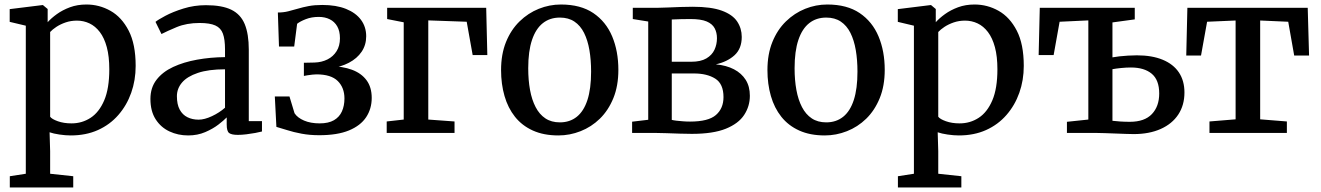

<svg xmlns="http://www.w3.org/2000/svg" viewBox="-20 -590 5861 852"><path d="M23.5 242V192L94.5 181V-476L23 -493V-549.5L168.5 -567.5H170.5L191.5 -550V-491.5Q207.5 -509.5 232.5 -527.5Q257.5 -545.5 290.5 -557.8Q323.5 -570 363.5 -570Q420.5 -570 470.2 -542Q520 -514 551 -454Q582 -394 582 -297.5Q582 -234 562.2 -178.2Q542.5 -122.5 505.2 -79.8Q468 -37 414.8 -13Q361.5 11 294 11Q270.5 11 243.8 7Q217 3 200 -3L202.5 80.5V181L305 192V242ZM297.5 -42.5Q344 -42.5 382 -67.2Q420 -92 442.5 -144.8Q465 -197.5 465 -282.5Q465 -339.5 454 -380.5Q443 -421.5 423 -447.8Q403 -474 377 -486.2Q351 -498.5 321.5 -498.5Q294.5 -498.5 271.2 -490.5Q248 -482.5 230.2 -470.8Q212.5 -459 202.5 -448V-72Q210 -61.5 236.5 -52Q263 -42.5 297.5 -42.5Z M815 11Q770 11 732 -6.8Q694 -24.5 670.8 -60.5Q647.5 -96.5 647.5 -151Q647.5 -201 674.5 -236Q701.5 -271 748.2 -292.8Q795 -314.5 854.5 -325.2Q914 -336 978.5 -336.5V-371Q978.5 -415 969.2 -440.5Q960 -466 935.5 -477Q911 -488 866 -488Q808 -488 764.2 -469.8Q720.5 -451.5 696.5 -439L670 -493Q680.5 -502 713.8 -519.8Q747 -537.5 794.2 -552.2Q841.5 -567 894 -567Q965 -567 1006.5 -546.8Q1048 -526.5 1066 -482.8Q1084 -439 1084 -369.5V-52.5H1142.5V-6.5Q1131.5 -3.5 1112.8 0Q1094 3.5 1073.2 6Q1052.5 8.5 1035.5 8.5Q1008 8.5 997 0.5Q986 -7.5 986 -37.5V-69Q973.5 -56 949.2 -37.2Q925 -18.5 890.8 -3.8Q856.5 11 815 11ZM861.5 -59Q887.5 -59 920.5 -74.5Q953.5 -90 978.5 -112V-282.5Q905.5 -282.5 858 -266.5Q810.5 -250.5 787.8 -223.8Q765 -197 765 -163Q765 -126.5 777.5 -103.5Q790 -80.5 811.8 -69.8Q833.5 -59 861.5 -59Z M1396.5 10Q1354 10 1318.2 3.2Q1282.5 -3.5 1254.5 -12.5Q1226.5 -21.5 1206.5 -27L1199.5 -162H1264.5L1287 -87.5Q1300 -67.5 1329.2 -55Q1358.5 -42.5 1398.5 -42.5Q1437.5 -42.5 1461.8 -56.5Q1486 -70.5 1497.2 -95.5Q1508.5 -120.5 1508.5 -153Q1508.5 -201 1478.8 -230.5Q1449 -260 1384 -260Q1378 -260 1366.2 -258.8Q1354.5 -257.5 1343.5 -255.8Q1332.5 -254 1328.5 -253V-311.5L1376 -312.5Q1407.5 -313.5 1433 -326.2Q1458.5 -339 1473.5 -362.8Q1488.5 -386.5 1488.5 -420Q1488.5 -452 1476.5 -473Q1464.5 -494 1443.2 -504.5Q1422 -515 1394.5 -515Q1362.5 -515 1337 -505Q1311.5 -495 1298.5 -484.5L1285.5 -383.5H1218L1213 -534.5Q1237.5 -534.5 1258.8 -539.8Q1280 -545 1301.8 -551.5Q1323.5 -558 1349.5 -563Q1375.5 -568 1410 -568Q1472 -568 1515.5 -550.5Q1559 -533 1582 -501.8Q1605 -470.5 1605 -429Q1605 -390.5 1584.8 -360.5Q1564.5 -330.5 1528.2 -311.5Q1492 -292.5 1444 -286V-296.5Q1500 -296 1541.8 -280.5Q1583.5 -265 1606.5 -234Q1629.5 -203 1629.5 -155.5Q1629.5 -107.5 1604.8 -70Q1580 -32.5 1528.5 -11.2Q1477 10 1396.5 10Z M1696 0V-51L1771.5 -59.5V-491L1698 -505.5V-555.5H2137.5L2142.5 -345.5H2077.5L2051 -493.5L1880.5 -499.5V-59.5L1997 -51V0Z M2203.5 -279Q2203.5 -349.5 2225.5 -403.8Q2247.5 -458 2285.5 -495Q2323.5 -532 2371 -551Q2418.5 -570 2469 -570Q2556.5 -570 2612.8 -532Q2669 -494 2696.5 -428.5Q2724 -363 2724 -280Q2724 -209 2701.8 -154.5Q2679.5 -100 2641.8 -63.2Q2604 -26.5 2556.2 -7.8Q2508.5 11 2458 11Q2392.5 11 2344.5 -10.8Q2296.5 -32.5 2265.2 -71.8Q2234 -111 2218.8 -164Q2203.5 -217 2203.5 -279ZM2464.5 -47Q2508.5 -47 2539.5 -71.8Q2570.5 -96.5 2586.8 -146.5Q2603 -196.5 2603 -272Q2603 -324 2595.5 -367.8Q2588 -411.5 2571.8 -444Q2555.5 -476.5 2529 -494.2Q2502.5 -512 2464.5 -512Q2420 -512 2388.8 -487.2Q2357.5 -462.5 2340.8 -412.8Q2324 -363 2324 -287Q2324 -234.5 2332 -190.8Q2340 -147 2356.8 -114.8Q2373.5 -82.5 2400 -64.8Q2426.5 -47 2464.5 -47Z M3050 4Q3026.5 4 2996.2 3Q2966 2 2938.2 1Q2910.5 0 2893.5 0H2785V-50L2856.5 -58.5V-494.5L2788 -505.5V-555.5H2901.5Q2918.5 -555.5 2944.8 -556.8Q2971 -558 3000.2 -559Q3029.5 -560 3054.5 -560Q3136 -560 3183.5 -542.5Q3231 -525 3251.2 -494.5Q3271.5 -464 3271.5 -426Q3271.5 -374.5 3239.8 -345.2Q3208 -316 3156.5 -304.5Q3203.5 -300 3237 -282.5Q3270.5 -265 3289 -235.8Q3307.5 -206.5 3307.5 -165Q3307.5 -118.5 3282.2 -80Q3257 -41.5 3200.8 -18.8Q3144.5 4 3050 4ZM3042 -50.5Q3123.5 -50.5 3157 -79.8Q3190.5 -109 3190.5 -159Q3190.5 -218 3154 -241Q3117.5 -264 3059.5 -264H2961V-58Q2968.5 -56 2981.2 -54.5Q2994 -53 3009.8 -51.8Q3025.5 -50.5 3042 -50.5ZM2961 -316H3047.5Q3089.5 -316 3114.5 -330.8Q3139.5 -345.5 3150.5 -369.2Q3161.5 -393 3161.5 -420.5Q3161.5 -445.5 3151.2 -464.8Q3141 -484 3115.8 -494.8Q3090.5 -505.5 3044 -505.5Q3023 -505.5 3001.8 -505Q2980.5 -504.5 2961 -503.5Z M3385.5 -279Q3385.5 -349.5 3407.5 -403.8Q3429.5 -458 3467.5 -495Q3505.5 -532 3553 -551Q3600.5 -570 3651 -570Q3738.5 -570 3794.8 -532Q3851 -494 3878.5 -428.5Q3906 -363 3906 -280Q3906 -209 3883.8 -154.5Q3861.5 -100 3823.8 -63.2Q3786 -26.5 3738.2 -7.8Q3690.5 11 3640 11Q3574.5 11 3526.5 -10.8Q3478.5 -32.5 3447.2 -71.8Q3416 -111 3400.8 -164Q3385.5 -217 3385.5 -279ZM3646.5 -47Q3690.5 -47 3721.5 -71.8Q3752.5 -96.5 3768.8 -146.5Q3785 -196.5 3785 -272Q3785 -324 3777.5 -367.8Q3770 -411.5 3753.8 -444Q3737.5 -476.5 3711 -494.2Q3684.5 -512 3646.5 -512Q3602 -512 3570.8 -487.2Q3539.5 -462.5 3522.8 -412.8Q3506 -363 3506 -287Q3506 -234.5 3514 -190.8Q3522 -147 3538.8 -114.8Q3555.5 -82.5 3582 -64.8Q3608.5 -47 3646.5 -47Z M3964.5 242V192L4035.5 181V-476L3964 -493V-549.5L4109.5 -567.5H4111.5L4132.5 -550V-491.5Q4148.5 -509.5 4173.5 -527.5Q4198.5 -545.5 4231.5 -557.8Q4264.5 -570 4304.5 -570Q4361.5 -570 4411.2 -542Q4461 -514 4492 -454Q4523 -394 4523 -297.5Q4523 -234 4503.2 -178.2Q4483.5 -122.5 4446.2 -79.8Q4409 -37 4355.8 -13Q4302.5 11 4235 11Q4211.5 11 4184.8 7Q4158 3 4141 -3L4143.5 80.5V181L4246 192V242ZM4238.5 -42.5Q4285 -42.5 4323 -67.2Q4361 -92 4383.5 -144.8Q4406 -197.5 4406 -282.5Q4406 -339.5 4395 -380.5Q4384 -421.5 4364 -447.8Q4344 -474 4318 -486.2Q4292 -498.5 4262.5 -498.5Q4235.5 -498.5 4212.2 -490.5Q4189 -482.5 4171.2 -470.8Q4153.5 -459 4143.5 -448V-72Q4151 -61.5 4177.5 -52Q4204 -42.5 4238.5 -42.5Z M5010.5 5Q4998.5 5 4976.5 4.2Q4954.5 3.5 4929.8 2.5Q4905 1.5 4883 0.8Q4861 0 4848.5 0H4714.5V-49.5L4809.5 -59.5V-499.5L4682 -493.5L4655.5 -345.5H4589L4594 -555.5H5015.5V-504L4916.5 -490.5V-335.5Q4929.5 -338 4947.5 -340Q4965.5 -342 4985.5 -343.2Q5005.5 -344.5 5024.5 -344.5Q5092 -344.5 5139.2 -325Q5186.5 -305.5 5211.2 -268.8Q5236 -232 5236 -179.5Q5236 -123.5 5208.8 -82Q5181.5 -40.5 5130.8 -17.8Q5080 5 5010.5 5ZM4993.5 -49.5Q5059 -49.5 5091.5 -83.8Q5124 -118 5124 -175Q5124 -235 5090.8 -262.8Q5057.5 -290.5 4998.5 -290.5Q4977.5 -290.5 4955 -288.2Q4932.5 -286 4916.5 -283V-54Q4931.5 -52 4951.8 -50.8Q4972 -49.5 4993.5 -49.5Z M5347 0V-51L5463 -60.5V-499L5336.5 -493.5L5309.5 -343.5H5244L5249 -555.5H5783L5789 -343.5H5723L5696.5 -493.5L5572 -499V-60.5L5690.5 -51V0Z"/></svg>

Font: Merriweather Medium
Style: Regular
Weight: 500
Version: Version 2.100